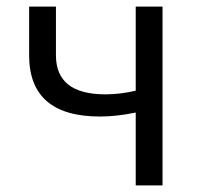

<svg xmlns="http://www.w3.org/2000/svg" viewBox="-20 -560 605 580"><path d="M390 -220Q332 -208 282 -208Q68 -208 68 -393V-540H149V-393Q149 -275 298 -275Q343 -275 390 -286V-540H471V0H390Z"/></svg>

Font: Source Han Sans CN Normal
Style: Regular
Weight: 350
Designer: Ryoko NISHIZUKA 西塚涼子 (kana, bopomofo & ideographs); Paul D. Hunt (Latin, Greek & Cyrillic); Sandoll Communications 산돌커뮤니
Foundry: Adobe
Version: Version 2.004;hotconv 1.0.118;makeotfexe 2.5.65603